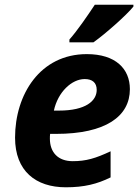

<svg xmlns="http://www.w3.org/2000/svg" viewBox="-20 -786 597 816"><path d="M275 -618V-606H377C428 -642 518 -722 547 -758V-766H383C352 -719 308 -655 275 -618ZM260 10C338 10 393 -4 450 -32V-143C386 -113 346 -101 289 -101C227 -101 192 -138 192 -197C192 -204 192 -209 193 -217H218C430 -217 532 -292 532 -407C532 -494 471 -556 349 -556C150 -556 44 -384 44 -201C44 -59 132 10 260 10ZM231 -316H209C226 -395 285 -450 340 -450C372 -450 391 -435 391 -404C391 -357 344 -316 231 -316Z"/></svg>

Font: Noto Sans
Style: Bold Italic
Weight: 700
Italic angle: -12°
Designer: Monotype Design Team
Foundry: Monotype Imaging Inc.
Version: Version 2.013